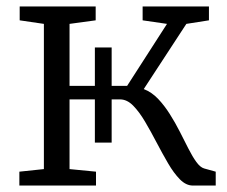

<svg xmlns="http://www.w3.org/2000/svg" viewBox="-20 -575 704 595"><path d="M40 0V-43L116 -51V-501L41 -512V-555H276.5V-512L195.5 -501V-309H374L497.5 -501L422 -512V-555H627.5V-512L557.5 -501L425.5 -299Q450 -289.5 469.8 -268.8Q489.5 -248 506.2 -221.5Q523 -195 537.2 -167Q551.5 -139 564 -114.2Q576.5 -89.5 588.5 -73Q600.5 -56.5 612.5 -53L648.5 -43V0H577.5Q556.5 0 537.5 -19.2Q518.5 -38.5 500.8 -69Q483 -99.5 465.2 -133.5Q447.5 -167.5 429.5 -198Q411.5 -228.5 392.5 -247.8Q373.5 -267 352 -267H195.5V-51L277.5 -43V0ZM274 -133V-428H326V-133Z"/></svg>

Font: Merriweather Light
Style: Regular
Weight: 300
Designer: Eben Sorkin
Foundry: Eben Sorkin
Version: Version 2.100